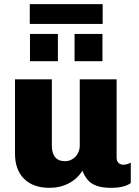

<svg xmlns="http://www.w3.org/2000/svg" viewBox="-20 -892 667 922"><path d="M218 10Q139 10 95.5 -33.5Q52 -77 52 -154V-511H229V-191Q229 -157 244.5 -137.5Q260 -118 293 -118Q312 -118 328 -128Q344 -138 353.5 -155Q363 -172 363 -192V-511H540V-137Q540 -117 550 -109Q560 -101 571 -101Q580 -101 589.5 -103.5Q599 -106 608 -111V-13Q595 -3 571.5 3.5Q548 10 512 10Q471 10 443.5 0Q416 -10 400.5 -29Q385 -48 376 -72Q351 -33 310 -11.5Q269 10 218 10ZM123 -777V-872H473V-777ZM124 -598V-729H258V-598ZM338 -598V-729H472V-598Z"/></svg>

Font: Chivo Medium ExtraBold
Style: Regular
Weight: 800
Version: Version 2.002